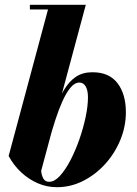

<svg xmlns="http://www.w3.org/2000/svg" viewBox="-20 -770 572 800"><path d="M216.5 10Q176 10 138 -6.2Q100 -22.5 68.5 -51.8Q37 -81 16 -120L180 -730.5H104.5V-750H337.5L151.5 -58Q153 -40 160.5 -26.2Q168 -12.5 185 -12.5Q207 -12.5 229.5 -37Q252 -61.5 273 -101.5Q294 -141.5 310.5 -188.8Q327 -236 336.8 -282.2Q346.5 -328.5 346.5 -364.5Q346.5 -394 337 -410Q327.5 -426 311 -426Q291 -426 273.2 -404.2Q255.5 -382.5 239.8 -347.2Q224 -312 211 -271.5Q198 -231 187.5 -193.5H170Q189.5 -257 207.2 -307.8Q225 -358.5 246.2 -394.5Q267.5 -430.5 296 -449.8Q324.5 -469 365 -469Q435 -469 469.8 -423.2Q504.5 -377.5 504.5 -302Q504.5 -243.5 481.8 -187.8Q459 -132 419 -87.5Q379 -43 327 -16.5Q275 10 216.5 10Z"/></svg>

Font: Bodoni Moda 11pt ExtraBold
Style: Italic
Weight: 800
Italic angle: -13°
Version: Version 2.004